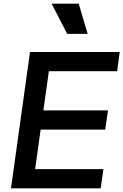

<svg xmlns="http://www.w3.org/2000/svg" viewBox="-20 -1029 674 1049"><path d="M40 0H530L545 -105H172L202 -321H555L570 -426H217L247 -640H620L634 -745H144ZM262 -1009 347 -844H459L410 -1009Z"/></svg>

Font: Mluvka SemiBold
Style: Italic
Weight: 600
Italic angle: -8°
Designer: Modified by Jiří Krblich, Original typeface by Gumpita Rahayu
Foundry: Gumpita Rahayu & Jiří Krblich
Version: Version 2.000;Glyphs 3.1.1 (3134)